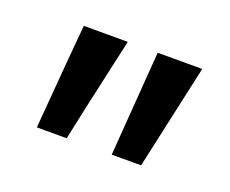

<svg xmlns="http://www.w3.org/2000/svg" viewBox="-51 -760 432 360"><g transform="rotate(20 164.5 -579.5)"><path d="M152.3 -683.6Q129.9 -683.6 64.5 -683.6Q59.6 -631.8 46.9 -474.6Q61.5 -474.6 106.4 -474.6Q117.2 -527.3 152.3 -683.6ZM300.8 -683.6Q278.3 -683.6 211.9 -683.6Q208 -631.8 196.3 -474.6Q210.9 -474.6 254.9 -474.6Q266.6 -527.3 300.8 -683.6Z"/></g></svg>

Font: TextaAlt
Style: Bold
Weight: 400
Designer: Daniel Hernandez & Miguel Hernandez
Version: Version 1.005;com.myfonts.easy.latinotype.texta.alt-bold.wfk